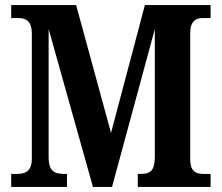

<svg xmlns="http://www.w3.org/2000/svg" viewBox="-20 -734 870 754"><path d="M24 0H243V-51H236C195 -51 171 -59 171 -117V-620L345 0H420L588 -620V-116C587 -64 571 -51 532 -51H521V0H807V-51H779C745 -51 727 -64 727 -110V-604C727 -650 749 -663 773 -663H807V-714H549L416 -212L279 -714H24V-663H55C82 -663 105 -650 105 -602V-112C105 -63 82 -51 46 -51H24Z"/></svg>

Font: Noto Serif Ethiopic Condensed
Style: Bold
Weight: 700
Width: 3
Designer: Monotype Design Team
Foundry: Monotype Imaging Inc.
Version: Version 2.102